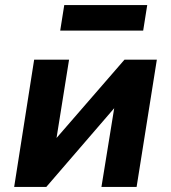

<svg xmlns="http://www.w3.org/2000/svg" viewBox="-20 -739 675 759"><path d="M36 0 115 -503H253L201 -178H190L472 -503H600L520 0H381L434 -327H445L163 0ZM218 -618 234 -719H562L546 -618Z"/></svg>

Font: Nunito Sans 7pt SemiCondensed ExtraBold
Style: Italic
Weight: 800
Width: 4
Italic angle: -9°
Designer: Vernon Adams
Foundry: Vernon Adams
Version: Version 3.101;gftools[0.9.27]